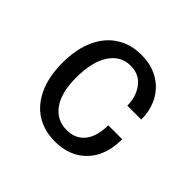

<svg xmlns="http://www.w3.org/2000/svg" viewBox="-138 -708 877 877"><g transform="rotate(45 300.0 -270.0)"><path d="M315 -550Q378 -550 425 -523Q472 -496 497.5 -448.5Q523 -401 523 -340H433Q433 -398 402 -439Q371 -480 315 -480Q251 -480 214 -423.5Q177 -367 177 -265Q177 -168 214.5 -116.5Q252 -65 315 -65Q373 -65 404 -104.5Q435 -144 435 -215H525Q525 -109 467.5 -49.5Q410 10 315 10Q247 10 195.5 -21.5Q144 -53 114.5 -116Q85 -179 85 -269Q85 -359 114.5 -422.5Q144 -486 196 -518Q248 -550 315 -550Z"/></g></svg>

Font: Sligoil Micro
Style: Regular
Weight: 400
Designer: Ariel Martín Pérez
Foundry: Igor Stepanchenko
Version: Version 1.001